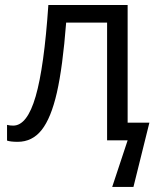

<svg xmlns="http://www.w3.org/2000/svg" viewBox="-20 -554 612 758"><path d="M483.9 -69.8H569.8L506.8 184.1H422.9L483.9 0H402.8V-464.8H241.2Q227.5 -289.1 204.6 -188.5Q181.6 -87.9 144.5 -41Q107.4 5.9 49.8 5.9Q21.5 5.9 7.8 1V-61Q18.6 -58.1 32.2 -58.1Q87.4 -58.1 120.8 -173.6Q154.3 -289.1 170.9 -534.2H483.9Z"/></svg>

Font: Open Sans ACDW
Style: acdw
Weight: 400
Foundry: Ascender Corporation
Version: Version 1.10